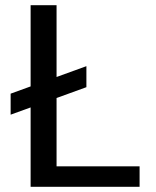

<svg xmlns="http://www.w3.org/2000/svg" viewBox="-20 -720 602 740"><path d="M21 -278V-359L313 -465V-384ZM98 0V-700H198V-79H518V0Z"/></svg>

Font: DM Sans 16pt Medium
Style: Regular
Weight: 500
Version: Version 4.004;gftools[0.9.30]